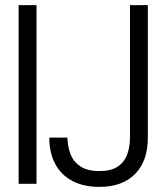

<svg xmlns="http://www.w3.org/2000/svg" viewBox="-20 -720 651 752"><path d="M53 0V-700H123V0ZM369 12Q308 12 264 -11Q220 -34 196.5 -77.5Q173 -121 173 -181H244Q245 -145 256.5 -115.5Q268 -86 295.5 -68Q323 -50 369 -50Q415 -50 441 -67.5Q467 -85 478 -114.5Q489 -144 489 -180V-700H559V-180Q559 -89 509 -38.5Q459 12 369 12Z"/></svg>

Font: DM Sans 36pt Light
Style: Regular
Weight: 300
Designer: Colophon Foundry, Jonny Pinhorn
Foundry: Colophon Foundry
Version: Version 4.004;gftools[0.9.30]